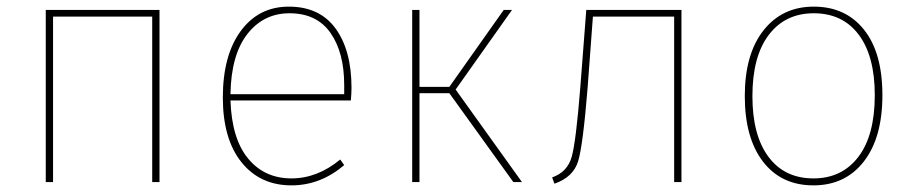

<svg xmlns="http://www.w3.org/2000/svg" viewBox="-20 -549 2753 579"><path d="M439 0V-499H140V0H118V-519H461V0Z M1040 -284Q1040 -268 1038 -246H675Q679 -130 728.5 -70.5Q778 -11 859 -11Q937 -11 1006 -68L1018 -51Q946 10 859 10Q764 10 708 -60Q652 -130 652 -255Q652 -382 706 -455.5Q760 -529 851 -529Q944 -529 992 -463Q1040 -397 1040 -284ZM1018 -265V-292Q1018 -391 976.5 -450Q935 -509 853 -509Q775 -509 726 -446.5Q677 -384 675 -265Z M1524 -519 1354 -279 1554 0H1528L1335 -268H1245V0H1223V-519H1245V-287H1335L1499 -519Z M1748 -519H2035V0H2013V-499H1768L1752 -284Q1738 -111 1723.5 -63Q1709 -15 1652 5L1645 -14Q1691 -30 1704 -76Q1717 -122 1730 -286Z M2434 -529Q2530 -529 2585.5 -459.5Q2641 -390 2641 -262Q2641 -134 2585 -62Q2529 10 2433 10Q2336 10 2281 -61.5Q2226 -133 2226 -259Q2226 -386 2282.5 -457.5Q2339 -529 2434 -529ZM2434 -509Q2348 -509 2298.5 -444Q2249 -379 2249 -259Q2249 -141 2297.5 -76Q2346 -11 2433 -11Q2519 -11 2568.5 -76Q2618 -141 2618 -262Q2618 -380 2569.5 -444.5Q2521 -509 2434 -509Z"/></svg>

Font: FiraGO Thin
Style: Regular
Weight: 100
Designer: bBox Type
Foundry: bBox Type GmbH
Version: Version 1.001;PS 001.001;hotconv 1.0.88;makeotf.lib2.5.64775